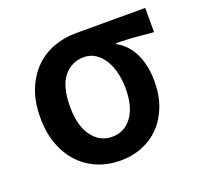

<svg xmlns="http://www.w3.org/2000/svg" viewBox="-95 -597 750 715"><g transform="rotate(-20 280.0 -239.5)"><path d="M268 12Q221 12 180 -4.5Q139 -21 108 -53Q77 -85 59 -132Q41 -179 41 -240Q41 -304 60.5 -351.5Q80 -399 112 -430Q144 -461 186 -476Q228 -491 273 -491H548V-395Q507 -399 474 -401.5Q441 -404 401 -405V-401Q443 -378 465 -332Q487 -286 487 -223Q487 -168 470.5 -124.5Q454 -81 424.5 -50.5Q395 -20 355 -4Q315 12 268 12ZM269 -82Q318 -82 347.5 -122Q377 -162 377 -234Q377 -267 370 -296.5Q363 -326 349 -348.5Q335 -371 315 -384Q295 -397 270 -397Q221 -397 190 -359Q159 -321 159 -240Q159 -166 189.5 -124Q220 -82 269 -82Z"/></g></svg>

Font: Processing Sans Pro Semibold
Style: Regular
Weight: 600
Designer: Paul D. Hunt
Foundry: Adobe Systems Incorporated
Version: Version 2.020;PS 2.000;hotconv 1.0.86;makeotf.lib2.5.63406